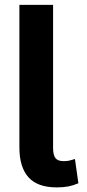

<svg xmlns="http://www.w3.org/2000/svg" viewBox="-20 -782 368 812"><path d="M220 10.5Q138.5 10.5 100.2 -32.5Q62 -75.5 62 -158.5V-761.5H204.5V-156.5Q204.5 -125.5 214.8 -113Q225 -100.5 249 -100.5Q263 -100.5 272 -102.5Q281 -104.5 297 -109.5L311.5 -7Q289.5 2.5 268.8 6.5Q248 10.5 220 10.5Z"/></svg>

Font: Roberto Sans
Style: Bold
Weight: 700
Designer: Google (font) & Cristiano Sobral (main changes)
Version: Version 1.000;October 12, 2021;FontCreator 14.0.0.2814 64-bi